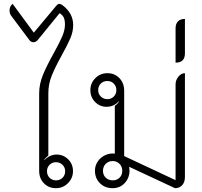

<svg xmlns="http://www.w3.org/2000/svg" viewBox="-20 -976 1058 1005"><path d="M185 -82V-488Q185 -536 205 -584.5Q225 -633 262 -699Q292 -753 306 -786Q320 -819 320 -847Q320 -871 313.5 -884.5Q307 -898 292 -907L177 -766Q167 -755 156 -755Q142 -755 134 -766L39 -893Q30 -905 30 -921Q30 -943 46 -956L157 -805L273 -944Q283 -956 290 -956Q297 -956 307 -949Q363 -907 363 -845Q363 -811 349 -777.5Q335 -744 304 -688Q269 -625 251 -580.5Q233 -536 233 -488V-162Q218 -150 211 -139L213 -138Q224 -151 241 -159Q258 -167 276 -167Q312 -167 337 -142Q362 -117 362 -80Q362 -44 336 -17.5Q310 9 273 9Q235 9 210 -16.5Q185 -42 185 -82ZM321 -80Q321 -100 307 -113.5Q293 -127 273 -127Q253 -127 239.5 -113.5Q226 -100 226 -80Q226 -59 239.5 -45.5Q253 -32 273 -32Q294 -32 307.5 -45.5Q321 -59 321 -80Z M477 -83Q477 -109 491.5 -130.5Q506 -152 530 -163.5Q554 -175 581 -172V-422Q595 -431 603 -445L602 -446Q576 -417 538 -417Q503 -417 478 -442Q453 -467 453 -504Q453 -541 479 -567Q505 -593 542 -593Q580 -593 605 -567Q630 -541 630 -501V-159L899 -33V-534Q899 -557 914 -575Q929 -593 948 -593V-50Q948 -23 934 -7Q920 9 896 9L656 -103Q658 -91 658 -84Q658 -45 633 -18Q608 9 570 9Q529 9 503 -17Q477 -43 477 -83ZM589 -504Q589 -525 575.5 -538.5Q562 -552 542 -552Q521 -552 507.5 -538.5Q494 -525 494 -504Q494 -484 508 -470.5Q522 -457 542 -457Q562 -457 575.5 -470.5Q589 -484 589 -504ZM620 -82Q620 -104 605.5 -118.5Q591 -133 570 -133Q548 -133 533.5 -118.5Q519 -104 519 -82Q519 -60 533.5 -46Q548 -32 570 -32Q592 -32 606 -46Q620 -60 620 -82Z M899 -828Q899 -851 911.5 -864Q924 -877 948 -877V-697Q948 -648 899 -648Z"/></svg>

Font: K2D Thin
Style: Regular
Weight: 100
Designer: Katatrad Aksorn Co.,Ltd.
Foundry: Cadson Demak Co.,Ltd.
Version: Version 1.000; ttfautohint (v1.6)